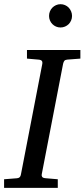

<svg xmlns="http://www.w3.org/2000/svg" viewBox="-35 -914 411 934"><path d="M292 -624Q282.2 -623 278.3 -618.4Q274.4 -613.8 272 -604L168 -65.9Q166.5 -58.6 170.4 -53.2Q174.3 -47.9 188 -46.9L246.1 -42V0H-15.1V-42L47.9 -46.9Q57.1 -47.9 61.3 -52.5Q65.4 -57.1 66.9 -65.9L170.9 -604Q172.4 -612.3 168.5 -617.7Q164.6 -623 151.9 -624L96.2 -628.9V-670.9H356V-628.9ZM315.4 -836.4Q315.4 -824.7 311 -814.5Q306.6 -804.2 299.1 -796.6Q291.5 -789.1 281.2 -784.7Q271 -780.3 259.3 -780.3Q247.6 -780.3 237.5 -784.7Q227.5 -789.1 220 -796.6Q212.4 -804.2 208 -814.5Q203.6 -824.7 203.6 -836.4Q203.6 -848.1 207.8 -858.4Q211.9 -868.7 219.5 -876.5Q227.1 -884.3 237.3 -888.9Q247.6 -893.6 259.3 -893.6Q271 -893.6 281.2 -889.2Q291.5 -884.8 299.1 -877Q306.6 -869.1 311 -858.6Q315.4 -848.1 315.4 -836.4Z"/></svg>

Font: Charis SIL Eur
Style: Italic
Weight: 400
Italic angle: -11°
Foundry: SIL International
Version: Version 5.000